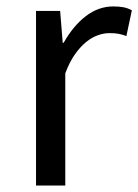

<svg xmlns="http://www.w3.org/2000/svg" viewBox="-20 -577 430 597"><path d="M92 -543H167L175 -444H178Q207 -496 246.5 -526.5Q286 -557 332 -557Q350 -557 363.5 -554.5Q377 -552 390 -545L373 -465Q359 -470 348 -472Q337 -474 320 -474Q303 -474 284.5 -467.5Q266 -461 248 -446.5Q230 -432 213 -408Q196 -384 183 -349V0H92Z"/></svg>

Font: SpoqaHanSansJP-Regular
Style: Regular
Weight: 400
Designer: [Source Han Sans]
Ryoko NISHIZUKA  (kana & ideographs); Paul D. Hunt (Latin, Greek & Cyrillic); Wenlong ZHANG  (bopomofo
Foundry: Spoqa (http://bi.spoqa.com)
Version: Version 1.002.20150607